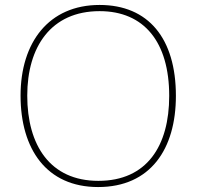

<svg xmlns="http://www.w3.org/2000/svg" viewBox="-20 -745 794 775"><path d="M690 -358C690 -590 579 -725 382 -725C177 -725 63 -574 63 -359C63 -143 168 10 376 10C587 10 690 -143 690 -358ZM90 -359C90 -556 186 -700 382 -700C562 -700 663 -575 663 -358C663 -156 573 -15 377 -15C182 -15 90 -159 90 -359Z"/></svg>

Font: Noto Sans Canadian Aboriginal Thin
Style: Regular
Weight: 100
Designer: Monotype Design Team, Typotheque's Kevin King
Foundry: Monotype Imaging Inc.
Version: Version 2.004